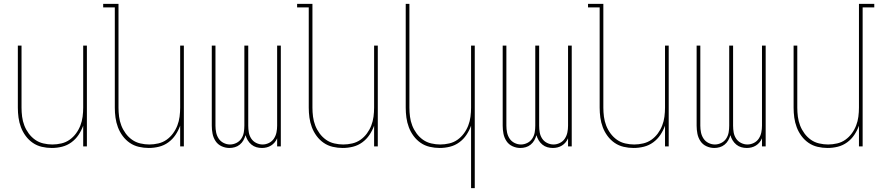

<svg xmlns="http://www.w3.org/2000/svg" viewBox="-20 -755 4540 990"><path d="M247 8Q221 8 195.5 2Q170 -4 149 -18.5Q128 -33 112.5 -54Q97 -75 88 -99Q79 -123 75.5 -148.5Q72 -174 72 -200V-520H91V-200Q91 -177 94 -153.5Q97 -130 105.5 -108Q114 -86 128 -67Q142 -48 161 -34.5Q180 -21 203.5 -15.5Q227 -10 250 -10Q273 -10 296.5 -15.5Q320 -21 339 -34.5Q358 -48 372 -67Q386 -86 394.5 -108Q403 -130 406 -153.5Q409 -177 409 -200V-520H428V0H409V-107Q400 -82 385 -59.5Q370 -37 348 -21Q326 -5 300 1.5Q274 8 247 8Z M747 8Q721 8 695.5 2Q670 -4 649 -18.5Q628 -33 612.5 -54Q597 -75 588 -99Q579 -123 575.5 -148.5Q572 -174 572 -200V-717H512V-735H591V-200Q591 -177 594 -153.5Q597 -130 605.5 -108Q614 -86 628 -67Q642 -48 661 -34.5Q680 -21 703.5 -15.5Q727 -10 750 -10Q773 -10 796.5 -15.5Q820 -21 839 -34.5Q858 -48 872 -67Q886 -86 894.5 -108Q903 -130 906 -153.5Q909 -177 909 -200V-520H928V0H909V-107Q900 -82 885 -59.5Q870 -37 848 -21Q826 -5 800 1.5Q774 8 747 8Z M1163 8Q1142 8 1122.5 -1Q1103 -10 1091.5 -27.5Q1080 -45 1076 -65.5Q1072 -86 1072 -107V-520H1091V-107Q1091 -89 1094.5 -72Q1098 -55 1107.5 -40.5Q1117 -26 1133 -18Q1149 -10 1166 -10Q1183 -10 1199 -18Q1215 -26 1224.5 -40.5Q1234 -55 1237 -72Q1240 -89 1240 -107V-520H1260V-107Q1260 -89 1263 -72Q1266 -55 1275.5 -40.5Q1285 -26 1301 -18Q1317 -10 1334 -10Q1351 -10 1367 -18Q1383 -26 1392.5 -40.5Q1402 -55 1405.5 -72Q1409 -89 1409 -107V-520H1428V0H1409V-42Q1404 -30 1396 -20.5Q1388 -11 1377.5 -4.5Q1367 2 1355 5Q1343 8 1331 8Q1316 8 1302 4Q1288 0 1276.5 -9.5Q1265 -19 1257.5 -31.5Q1250 -44 1246 -58Q1242 -44 1235 -31.5Q1228 -19 1216.5 -9.5Q1205 0 1191 4Q1177 8 1163 8Z M1747 8Q1721 8 1695.5 2Q1670 -4 1649 -18.5Q1628 -33 1612.5 -54Q1597 -75 1588 -99Q1579 -123 1575.5 -148.5Q1572 -174 1572 -200V-717H1512V-735H1591V-200Q1591 -177 1594 -153.5Q1597 -130 1605.5 -108Q1614 -86 1628 -67Q1642 -48 1661 -34.5Q1680 -21 1703.5 -15.5Q1727 -10 1750 -10Q1773 -10 1796.5 -15.5Q1820 -21 1839 -34.5Q1858 -48 1872 -67Q1886 -86 1894.5 -108Q1903 -130 1906 -153.5Q1909 -177 1909 -200V-520H1928V0H1909V-107Q1900 -82 1885 -59.5Q1870 -37 1848 -21Q1826 -5 1800 1.5Q1774 8 1747 8Z M2409 215V-107Q2400 -82 2385 -59.5Q2370 -37 2348 -21Q2326 -5 2300 1.5Q2274 8 2247 8Q2221 8 2195.5 2Q2170 -4 2149 -18.5Q2128 -33 2112.5 -54Q2097 -75 2088 -99Q2079 -123 2075.5 -148.5Q2072 -174 2072 -200V-735H2091V-200Q2091 -177 2094 -153.5Q2097 -130 2105.5 -108Q2114 -86 2128 -67Q2142 -48 2161 -34.5Q2180 -21 2203.5 -15.5Q2227 -10 2250 -10Q2273 -10 2296.5 -15.5Q2320 -21 2339 -34.5Q2358 -48 2372 -67Q2386 -86 2394.5 -108Q2403 -130 2406 -153.5Q2409 -177 2409 -200V-520H2428V215Z M2663 8Q2642 8 2622.5 -1Q2603 -10 2591.5 -27.5Q2580 -45 2576 -65.5Q2572 -86 2572 -107V-520H2591V-107Q2591 -89 2594.5 -72Q2598 -55 2607.5 -40.5Q2617 -26 2633 -18Q2649 -10 2666 -10Q2683 -10 2699 -18Q2715 -26 2724.5 -40.5Q2734 -55 2737 -72Q2740 -89 2740 -107V-520H2760V-107Q2760 -89 2763 -72Q2766 -55 2775.5 -40.5Q2785 -26 2801 -18Q2817 -10 2834 -10Q2851 -10 2867 -18Q2883 -26 2892.5 -40.5Q2902 -55 2905.5 -72Q2909 -89 2909 -107V-520H2928V0H2909V-42Q2904 -30 2896 -20.5Q2888 -11 2877.5 -4.5Q2867 2 2855 5Q2843 8 2831 8Q2816 8 2802 4Q2788 0 2776.5 -9.5Q2765 -19 2757.5 -31.5Q2750 -44 2746 -58Q2742 -44 2735 -31.5Q2728 -19 2716.5 -9.5Q2705 0 2691 4Q2677 8 2663 8Z M3247 8Q3221 8 3195.5 2Q3170 -4 3149 -18.5Q3128 -33 3112.5 -54Q3097 -75 3088 -99Q3079 -123 3075.5 -148.5Q3072 -174 3072 -200V-717H3012V-735H3091V-200Q3091 -177 3094 -153.5Q3097 -130 3105.5 -108Q3114 -86 3128 -67Q3142 -48 3161 -34.5Q3180 -21 3203.5 -15.5Q3227 -10 3250 -10Q3273 -10 3296.5 -15.5Q3320 -21 3339 -34.5Q3358 -48 3372 -67Q3386 -86 3394.5 -108Q3403 -130 3406 -153.5Q3409 -177 3409 -200V-520H3428V0H3409V-107Q3400 -82 3385 -59.5Q3370 -37 3348 -21Q3326 -5 3300 1.5Q3274 8 3247 8Z M3663 8Q3642 8 3622.5 -1Q3603 -10 3591.5 -27.5Q3580 -45 3576 -65.5Q3572 -86 3572 -107V-520H3591V-107Q3591 -89 3594.5 -72Q3598 -55 3607.5 -40.5Q3617 -26 3633 -18Q3649 -10 3666 -10Q3683 -10 3699 -18Q3715 -26 3724.5 -40.5Q3734 -55 3737 -72Q3740 -89 3740 -107V-520H3760V-107Q3760 -89 3763 -72Q3766 -55 3775.5 -40.5Q3785 -26 3801 -18Q3817 -10 3834 -10Q3851 -10 3867 -18Q3883 -26 3892.5 -40.5Q3902 -55 3905.5 -72Q3909 -89 3909 -107V-520H3928V0H3909V-42Q3904 -30 3896 -20.5Q3888 -11 3877.5 -4.5Q3867 2 3855 5Q3843 8 3831 8Q3816 8 3802 4Q3788 0 3776.5 -9.5Q3765 -19 3757.5 -31.5Q3750 -44 3746 -58Q3742 -44 3735 -31.5Q3728 -19 3716.5 -9.5Q3705 0 3691 4Q3677 8 3663 8Z M4247 8Q4221 8 4195.5 2Q4170 -4 4149 -18.5Q4128 -33 4112.5 -54Q4097 -75 4088 -99Q4079 -123 4075.5 -148.5Q4072 -174 4072 -200V-520H4091V-200Q4091 -177 4094 -153.5Q4097 -130 4105.5 -108Q4114 -86 4128 -67Q4142 -48 4161 -34.5Q4180 -21 4203.5 -15.5Q4227 -10 4250 -10Q4273 -10 4296.5 -15.5Q4320 -21 4339 -34.5Q4358 -48 4372 -67Q4386 -86 4394.5 -108Q4403 -130 4406 -153.5Q4409 -177 4409 -200V-735H4488V-717H4428V0H4409V-107Q4400 -82 4385 -59.5Q4370 -37 4348 -21Q4326 -5 4300 1.5Q4274 8 4247 8Z"/></svg>

Font: Iosevka Term Curly Thin
Style: Regular
Weight: 100
Designer: Belleve Invis
Foundry: Belleve Invis
Version: Version 32.3.0